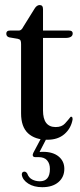

<svg xmlns="http://www.w3.org/2000/svg" viewBox="-20 -558 324 779"><path d="M52.5 -400.5 17 -406.5Q5.5 -410 5.5 -421.5Q5.5 -434 20 -434H56.5Q67 -434 74 -448.5L120 -522.5Q129 -537.5 141 -537.5Q154.5 -537.5 154.5 -521V-434H260Q275 -434 275 -422.5Q275 -404 245 -404H154.5V-110Q154.5 -42.5 206 -42.5Q230.5 -42.5 243.5 -56.8Q256.5 -71 266.5 -84Q275 -87 274.5 -73Q268 -37 241.5 -14Q215 9 172.5 9Q122 9 93.8 -17.2Q65.5 -43.5 65.5 -98V-379.5Q65.5 -389 63.2 -393.8Q61 -398.5 52.5 -400.5ZM150.5 -4.5H173L140.5 58.5Q146.5 58 154.5 58Q195 58 218 77Q241 96 241 127Q241 160.5 217 181Q193 201.5 151.5 201.5Q117.5 201.5 94.8 187Q72 172.5 68.5 151.5Q68 139 78 138.5Q85 137.5 90.5 146Q96.5 163 110.5 170.2Q124.5 177.5 141.5 177.5Q182.5 177.5 182.5 127.5Q182.5 105.5 171 92.5Q159.5 79.5 137 79.5H123Q115.5 79.5 113.5 74.5Q111.5 69.5 115 62.5Z"/></svg>

Font: Fraunces 144pt Soft
Style: Regular
Weight: 400
Version: Version 1.000;[0bf87f6ff]